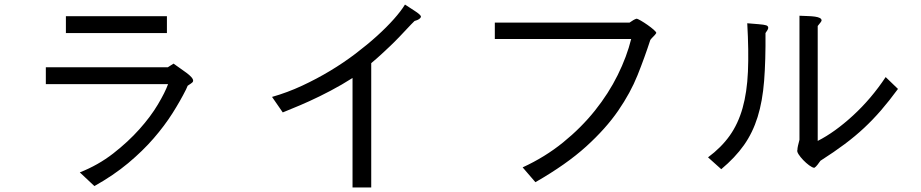

<svg xmlns="http://www.w3.org/2000/svg" viewBox="-20 -734 4040 842"><path d="M712 -663V-589H269V-663ZM181 -439H716L741 -455Q755 -445 770 -434.5Q785 -424 798 -414.5Q811 -405 819 -396Q827 -387 827 -380Q827 -376 823.5 -372.5Q820 -369 803 -358L796 -342Q771 -292 736.5 -237.5Q702 -183 654 -127.5Q606 -72 542 -18.5Q478 35 394 82L330 22Q411 -10 476.5 -61Q542 -112 591.5 -167.5Q641 -223 672.5 -276Q704 -329 717 -365H181Z M1756 -714 1796 -688Q1826 -669 1826 -661Q1824 -649 1798 -642L1783 -627Q1754 -596 1732.5 -573.5Q1711 -551 1691.5 -532.5Q1672 -514 1652.5 -496Q1633 -478 1608 -457V88H1526V-392Q1479 -362 1429.5 -336Q1380 -310 1337 -290.5Q1294 -271 1262.5 -258.5Q1231 -246 1220 -241L1173 -309Q1240 -328 1304.5 -358Q1369 -388 1428 -423.5Q1487 -459 1539 -498.5Q1591 -538 1633.5 -576.5Q1676 -615 1707.5 -650.5Q1739 -686 1756 -714Z M2150 -635H2741Q2759 -648 2771 -652Q2776 -652 2790.5 -643.5Q2805 -635 2820 -624.5Q2835 -614 2847 -603.5Q2859 -593 2858 -589Q2853 -581 2845.5 -574Q2838 -567 2832 -559Q2807 -482 2776 -404.5Q2745 -327 2691 -248.5Q2637 -170 2550.5 -91.5Q2464 -13 2328 65L2272 0Q2370 -45 2449.5 -109.5Q2529 -174 2589 -249Q2649 -324 2689 -405Q2729 -486 2748 -563H2150Z M3257 -632 3306 -628Q3331 -626 3340 -623Q3349 -620 3349 -612Q3349 -605 3337 -589Q3338 -469 3331 -379.5Q3324 -290 3302.5 -221Q3281 -152 3242.5 -97.5Q3204 -43 3143 8L3085 -44Q3143 -87 3180 -139Q3217 -191 3236.5 -260Q3256 -329 3260 -419.5Q3264 -510 3257 -632ZM3864 -396 3918 -344Q3879 -291 3843.5 -250Q3808 -209 3769.5 -173Q3731 -137 3685 -102.5Q3639 -68 3578 -29Q3573 -22 3565.5 -12Q3558 -2 3551 2Q3542 1 3528.5 -9Q3515 -19 3502.5 -32Q3490 -45 3482 -57.5Q3474 -70 3477 -77Q3477 -84 3479.5 -95Q3482 -106 3486 -121V-665Q3506 -664 3523.5 -663.5Q3541 -663 3554.5 -661Q3568 -659 3575.5 -655Q3583 -651 3583 -644Q3583 -640 3566 -620V-116Q3641 -154 3721 -227.5Q3801 -301 3864 -396Z"/></svg>

Font: D2Coding
Style: Regular
Weight: 400
Monospace: yes
Designer: Yong-Rak Park; Jeong-Hwan Yoon; Sang-Min Lee;
Foundry: NHN Corporation
Version: Version 1.3.2; Build 20180524